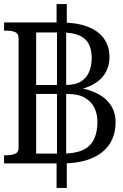

<svg xmlns="http://www.w3.org/2000/svg" viewBox="-21 -810 601 940"><path d="M301 -394Q350 -394 377.5 -412.5Q405 -431 416.5 -461Q428 -491 428 -525Q428 -567 413.5 -595Q399 -623 366 -637Q333 -651 279 -651H156V-394ZM309 -350H156V-58H287Q347 -58 384.5 -75.5Q422 -93 439 -128Q456 -163 456 -213Q456 -251 441.5 -281.5Q427 -312 395 -331Q363 -350 309 -350ZM256 -790H306V-677L303 -666V-46L306 -34V110H256V-32L258 -42V-664L256 -680ZM273 -363 348 -388V-364L281 -386Q368 -386 426.5 -364.5Q485 -343 515 -304Q545 -265 545 -211Q545 -165 528 -127.5Q511 -90 478 -64Q445 -38 396.5 -24Q348 -10 284 -10H-1V-50H10Q36 -50 53 -57Q70 -64 70 -86V-624Q70 -646 53 -653Q36 -660 10 -660H-1V-700H275Q354 -700 407.5 -679.5Q461 -659 488 -621Q515 -583 515 -530Q515 -480 488 -442.5Q461 -405 407.5 -384Q354 -363 273 -363Z"/></svg>

Font: Roboto Serif 72pt
Style: Regular
Weight: 400
Designer: Greg Gazdowicz
Foundry: Commercial Type
Version: Version 1.008